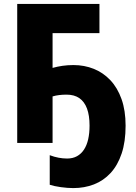

<svg xmlns="http://www.w3.org/2000/svg" viewBox="-20 -734 698 986"><path d="M321.8 -248Q301.8 -248 283.9 -245.8Q266.1 -243.7 250 -238.8V0H68.4V-713.9H490.7V-564H250V-385.3Q273.9 -392.1 300.8 -396Q327.6 -399.9 357.4 -399.9Q413.1 -399.9 461.7 -380.4Q510.3 -360.8 546.9 -322Q583.5 -283.2 604.2 -224.9Q625 -166.5 625 -88.4Q625 -5.9 604.7 54.4Q584.5 114.7 548.1 154.3Q511.7 193.8 462.6 212.9Q413.6 231.9 356.4 231.9Q327.6 231.9 292.5 227.1Q257.3 222.2 235.4 214.8V63Q258.8 71.8 280.8 75.9Q302.7 80.1 324.7 80.1Q354 80.1 375.5 68.1Q397 56.2 411.4 34.2Q425.8 12.2 432.9 -19Q439.9 -50.3 439.9 -88.9Q439.9 -141.1 426.8 -176.5Q413.6 -211.9 387.5 -230Q361.3 -248 321.8 -248Z"/></svg>

Font: Open Sans SemiCondensed ExtraBold
Style: Regular
Weight: 800
Width: 4
Designer: Monotype Design Team
Foundry: Monotype Imaging Inc.
Version: Version 3.000